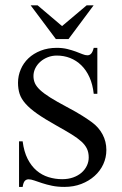

<svg xmlns="http://www.w3.org/2000/svg" viewBox="-20 -697 463 728"><path d="M383.3 -128.4Q383.3 -99.6 371.6 -74.2Q359.9 -48.8 338.6 -29.8Q317.4 -10.7 288.3 0.5Q259.3 11.7 224.1 11.7Q198.2 11.7 177.2 7.3Q156.2 2.9 139.4 -2.7Q122.6 -8.3 109.9 -12.7Q97.2 -17.1 88.4 -17.1Q79.6 -17.1 74 -11Q68.4 -4.9 65.9 11.7H52.2V-161.1H65.9Q70.8 -122.1 84.7 -94.7Q98.6 -67.4 118.7 -50.3Q138.7 -33.2 163.8 -25.4Q189 -17.6 215.8 -17.6Q238.8 -17.6 257.3 -24.2Q275.9 -30.8 289.1 -42.2Q302.2 -53.7 309.3 -68.6Q316.4 -83.5 316.4 -100.1Q316.4 -118.7 309.8 -132.8Q303.2 -147 288.8 -160.2Q274.4 -173.3 251.5 -187.5Q228.5 -201.7 195.3 -220.2Q149.9 -245.6 121.3 -265.6Q92.8 -285.6 76.7 -304Q60.5 -322.3 54.4 -341.1Q48.3 -359.9 48.3 -383.3Q48.3 -409.7 58.6 -433.8Q68.8 -458 87.9 -476.1Q106.9 -494.1 134.3 -504.9Q161.6 -515.6 195.3 -515.6Q217.3 -515.6 235.1 -511.2Q252.9 -506.8 267.3 -501.5Q281.7 -496.1 292.5 -491.7Q303.2 -487.3 311.5 -487.3Q319.8 -487.3 325.7 -493.7Q331.5 -500 335.4 -515.6H349.1V-341.3H335.4Q331.5 -377 319.3 -404.1Q307.1 -431.2 288.3 -449.5Q269.5 -467.8 245.8 -477.1Q222.2 -486.3 195.3 -486.3Q177.2 -486.3 161.1 -480Q145 -473.6 133.1 -463.1Q121.1 -452.6 114 -438.5Q106.9 -424.3 106.9 -408.7Q106.9 -394 112.5 -381.3Q118.2 -368.7 132.3 -355.5Q146.5 -342.3 170.7 -327.1Q194.8 -312 232.4 -292Q268.6 -272.9 292 -258.1Q315.4 -243.2 328.6 -233.4Q354.5 -214.4 368.9 -187.3Q383.3 -160.2 383.3 -128.4ZM239.7 -548.8H191.9L96.2 -676.8H122.6L215.3 -598.1L308.6 -676.8H335Z"/></svg>

Font: Surma
Style: Regular
Weight: 400
Designer: Sue Lloyd-Williams
Foundry: Sylheti Translation And Research
Version: Version 3.000